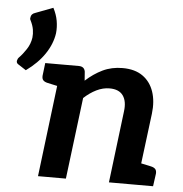

<svg xmlns="http://www.w3.org/2000/svg" viewBox="-54 -819 831 871"><g transform="rotate(5 362.0 -383.5)"><path d="M75 -737 154 -767Q169 -738 174 -709.5Q179 -681 176 -653Q169 -604 138 -558Q107 -512 54 -474L17 -498Q9 -503 10 -513Q11 -518 13 -522Q15 -526 18 -529Q34 -545 50.5 -570Q67 -595 71 -624Q73 -641 70 -660Q67 -679 56 -701Q54 -704 53.5 -707.5Q53 -711 54 -714Q55 -731 75 -737ZM151 0 214 -514H292Q317 -514 321 -491L324 -450Q360 -483 400.5 -502.5Q441 -522 491 -522Q547 -522 582.5 -497Q618 -472 633 -428Q648 -384 641 -327L600 0H474L514 -327Q520 -373 501.5 -399Q483 -425 440 -425Q410 -425 380.5 -410.5Q351 -396 324 -371L278 0ZM576 0 601 -101 657 -89Q671 -86 677.5 -79Q684 -72 683 -58L675 0ZM239 -514 213 -413 158 -425Q144 -428 137.5 -435Q131 -442 132 -456L139 -514Z"/></g></svg>

Font: Aleo
Style: Bold Italic
Weight: 700
Italic angle: -7°
Version: Version 2.001;gftools[0.9.29]